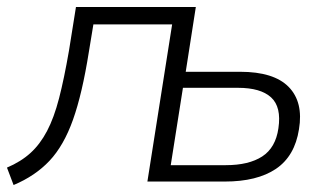

<svg xmlns="http://www.w3.org/2000/svg" viewBox="-30 -521 939 551"><path d="M9 10 -10 -40Q30 -57 57.5 -82Q85 -107 105 -145Q125 -183 139.5 -239Q154 -295 168 -376L188 -501H532L503 -315H659Q756 -315 798.5 -271.5Q841 -228 828 -150Q816 -73 762 -36.5Q708 0 615 0H393L464 -451H238L225 -372Q206 -252 179.5 -177.5Q153 -103 112 -59.5Q71 -16 9 10ZM460 -47H618Q684 -47 722.5 -72Q761 -97 769 -153Q778 -214 748 -241.5Q718 -269 653 -269H495Z"/></svg>

Font: Mulish Light
Style: Italic
Weight: 300
Italic angle: -9°
Designer: Vernon Adams
Foundry: Vernon Adams
Version: Version 3.603; ttfautohint (v1.8.3)